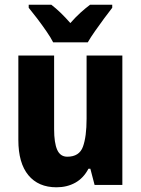

<svg xmlns="http://www.w3.org/2000/svg" viewBox="-20 -786 599 816"><path d="M500 -550V0H382L364 -69H356Q335 -29 300 -9.5Q265 10 220 10Q143 10 100.5 -41.5Q58 -93 58 -191V-550H210V-237Q210 -179 223 -149.5Q236 -120 266 -120Q317 -120 332.5 -162.5Q348 -205 348 -282V-550ZM206 -606Q196 -626 177 -653.5Q158 -681 137.5 -708Q117 -735 102 -753V-766H198Q237 -736 279 -688Q302 -714 322.5 -732.5Q343 -751 363 -766H457V-753Q442 -734 422.5 -707.5Q403 -681 384 -654Q365 -627 353 -606Z"/></svg>

Font: Noto Sans Condensed ExtraBold
Style: Regular
Weight: 800
Width: 3
Designer: Monotype Design Team
Foundry: Monotype Imaging Inc.
Version: Version 2.013; ttfautohint (v1.8.4.7-5d5b)